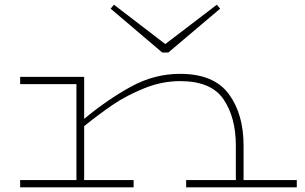

<svg xmlns="http://www.w3.org/2000/svg" viewBox="-20 -799 1303 819"><path d="M1246 -31V0H774V-31H986V-178Q986 -298 933.5 -375.5Q881 -453 748 -453Q671 -453 595.5 -422.5Q520 -392 462.5 -353Q405 -314 339 -261V-31H550V0H66V-31H306V-440H66V-471H339V-292Q438 -374 538 -429Q638 -484 748 -484Q892 -484 955.5 -398.5Q1019 -313 1019 -178V-31ZM919 -762 698 -575H672L452 -762L466 -779L685 -611L905 -779Z"/></svg>

Font: BioRhyme Expanded ExtraLight
Style: Regular
Weight: 275
Width: 7
Designer: Aoife Mooney
Foundry: Aoife Mooney Type
Version: Version 1.001